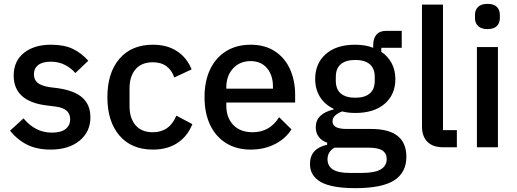

<svg xmlns="http://www.w3.org/2000/svg" viewBox="-20 -764 2681 996"><path d="M32 -86 102 -150Q163 -76 249 -76Q296 -76 320 -94.5Q344 -113 344 -146Q344 -201 270 -211L222 -217Q51 -238 51 -372Q51 -447 104 -489.5Q157 -532 244 -532Q311 -532 355.5 -511.5Q400 -491 438 -449L371 -385Q349 -411 316.5 -427.5Q284 -444 244 -444Q200 -444 178 -426.5Q156 -409 156 -379Q156 -350 175 -334.5Q194 -319 236 -312L284 -306Q369 -293 409 -256Q449 -219 449 -155Q449 -80 392.5 -34Q336 12 243 12Q172 12 121.5 -13Q71 -38 32 -86Z M537 -260Q537 -386 599.5 -459Q662 -532 773 -532Q848 -532 899 -498Q950 -464 974 -404L884 -362Q872 -399 844 -420Q816 -441 773 -441Q714 -441 683 -404.5Q652 -368 652 -306V-213Q652 -151 683 -114.5Q714 -78 773 -78Q859 -78 895 -164L978 -120Q952 -56 900 -22Q848 12 773 12Q662 12 599.5 -61Q537 -134 537 -260Z M1041 -260Q1041 -343 1070 -404Q1099 -465 1153 -498.5Q1207 -532 1280 -532Q1354 -532 1406 -498Q1458 -464 1484.5 -405Q1511 -346 1511 -273V-232H1154V-215Q1154 -154 1190 -116Q1226 -78 1291 -78Q1379 -78 1428 -156L1492 -93Q1462 -45 1406.5 -16.5Q1351 12 1280 12Q1207 12 1153 -21.5Q1099 -55 1070 -116Q1041 -177 1041 -260ZM1154 -311V-304H1396V-314Q1396 -374 1365 -410.5Q1334 -447 1280 -447Q1224 -447 1189 -409Q1154 -371 1154 -311Z M1824 212Q1700 212 1644 180Q1588 148 1588 87Q1588 6 1677 -13V-24Q1649 -33 1633.5 -54Q1618 -75 1618 -104Q1618 -174 1710 -196V-200Q1664 -222 1639.5 -262Q1615 -302 1615 -354Q1615 -435 1670 -483.5Q1725 -532 1822 -532Q1877 -532 1916 -516V-530Q1916 -565 1933 -584.5Q1950 -604 1984 -604H2064V-516H1958V-495Q1993 -472 2012 -435.5Q2031 -399 2031 -354Q2031 -274 1976 -226Q1921 -178 1823 -178Q1785 -178 1755 -186Q1733 -178 1719 -165Q1705 -152 1705 -134Q1705 -95 1778 -95H1906Q2088 -95 2088 49Q2088 131 2025 171.5Q1962 212 1824 212ZM1924 -345V-365Q1924 -409 1898 -431Q1872 -453 1823 -453Q1774 -453 1748 -431Q1722 -409 1722 -365V-345Q1722 -301 1748 -279Q1774 -257 1823 -257Q1872 -257 1898 -279Q1924 -301 1924 -345ZM1891 2H1715Q1679 23 1679 62Q1679 133 1791 133H1859Q1986 133 1986 61Q1986 32 1964 17Q1942 2 1891 2Z M2280 0Q2225 0 2197 -28.5Q2169 -57 2169 -108V-740H2278V-89H2350V0Z M2444 -670V-687Q2444 -713 2460.5 -728.5Q2477 -744 2509 -744Q2541 -744 2557 -728.5Q2573 -713 2573 -687V-670Q2573 -644 2557 -628.5Q2541 -613 2509 -613Q2477 -613 2460.5 -628.5Q2444 -644 2444 -670ZM2454 0V-520H2563V0Z"/></svg>

Font: IBM Plex Sans KR Medm
Style: Regular
Weight: 500
Designer: Mike Abbink; Paul van der Laan; Pieter van Rosmalen; Wujin Sim; Chorong Kim; Dohee Lee;
Foundry: Sandoll Inc.
Version: Version 1.003